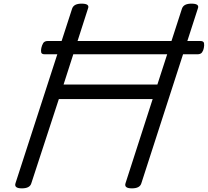

<svg xmlns="http://www.w3.org/2000/svg" viewBox="-20 -1020 1141 1054"><path d="M100 14Q56 14 65 -14L376 -973Q381 -987 394 -993.5Q407 -1000 428 -1000Q474 -1000 463 -973L329 -556H844L979 -973Q984 -987 997 -993.5Q1010 -1000 1031 -1000Q1077 -1000 1066 -973L756 -14Q752 0 739 7Q726 14 704 14Q660 14 669 -14L818 -476H303L152 -14Q148 0 135 7Q122 14 100 14ZM226 -722Q208 -722 206 -733Q204 -744 207 -757Q210 -771 217 -783Q224 -795 243 -795H1079Q1098 -795 1100 -783Q1102 -771 1099 -757Q1097 -744 1089.5 -733Q1082 -722 1064 -722Z"/></svg>

Font: Playwrite SK
Style: Regular
Weight: 400
Designer: Veronika Burian, José Scaglione
Foundry: TypeTogether
Version: Version 1.002